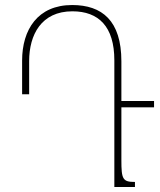

<svg xmlns="http://www.w3.org/2000/svg" viewBox="-20 -744 638 764"><path d="M68 -369H96V-501C96 -605 144 -699 268 -699C372 -699 435 -639 435 -504V0H517V-20C468 -20 463 -31 463 -107V-317H593V-342H463V-500C463 -662 386 -724 267 -724C130 -724 68 -626 68 -503Z"/></svg>

Font: Noto Serif Armenian SemiCondensed Thin
Style: Regular
Weight: 100
Width: 4
Designer: Monotype Design Team
Foundry: Monotype Imaging Inc.
Version: Version 2.008